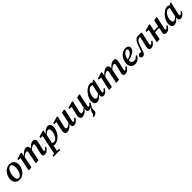

<svg xmlns="http://www.w3.org/2000/svg" viewBox="706 -2849 5428 5428"><g transform="rotate(-45 3420.0 -135.0)"><path d="M226 14Q145 14 91.5 -34Q38 -82 38 -175Q38 -241 59.5 -300Q81 -359 119.5 -405Q158 -451 210 -477.5Q262 -504 322 -504Q404 -504 456 -456Q508 -408 508 -315Q508 -250 486.5 -191Q465 -132 427 -85.5Q389 -39 337.5 -12.5Q286 14 226 14ZM238 -37Q271 -37 299 -62Q327 -87 347 -128Q367 -169 378 -220.5Q389 -272 389 -324Q389 -394 367 -423.5Q345 -453 310 -453Q277 -453 249 -429Q221 -405 200.5 -364Q180 -323 168.5 -272Q157 -221 157 -167Q157 -97 179.5 -67Q202 -37 238 -37Z M1231 14Q1194 14 1175 -4Q1156 -22 1156 -50Q1156 -72 1161 -94Q1166 -116 1173 -141L1210 -295Q1216 -319 1220.5 -340Q1225 -361 1225 -376Q1225 -415 1189 -415Q1164 -415 1133 -396Q1102 -377 1058 -338L1031 -217Q1020 -163 1009 -109Q998 -55 987 0L891 9L870 -1L935 -307Q940 -327 943 -344.5Q946 -362 946 -376Q946 -415 912 -415Q861 -415 774 -337L748 -221Q737 -166 726.5 -111Q716 -56 705 0L608 9L587 -1L672 -401L583 -407L591 -448L773 -503L797 -491L777 -376Q824 -432 878 -468Q932 -504 984 -504Q1023 -504 1044 -482.5Q1065 -461 1065 -420Q1065 -409 1064 -398.5Q1063 -388 1061 -378Q1108 -434 1161 -469Q1214 -504 1266 -504Q1305 -504 1326 -482.5Q1347 -461 1347 -420Q1347 -398 1342.5 -373.5Q1338 -349 1332 -325L1289 -148Q1284 -129 1280.5 -114.5Q1277 -100 1277 -90Q1277 -67 1298 -67Q1315 -67 1333 -83Q1351 -99 1378 -135L1411 -114Q1390 -81 1363.5 -52Q1337 -23 1304.5 -4.5Q1272 14 1231 14Z M1780 -416Q1755 -416 1724 -397.5Q1693 -379 1655 -339L1600 -76Q1631 -56 1664 -56Q1697 -56 1725 -75Q1753 -94 1777 -128Q1804 -165 1821.5 -218.5Q1839 -272 1839 -324Q1839 -372 1824 -394Q1809 -416 1780 -416ZM1632 14Q1602 14 1579 5Q1569 54 1561 96.5Q1553 139 1545 177L1633 186L1624 230H1349L1358 186L1432 177L1553 -401L1464 -407L1471 -448L1652 -503L1677 -491L1657 -376Q1697 -435 1749.5 -469.5Q1802 -504 1851 -504Q1895 -504 1925.5 -472.5Q1956 -441 1956 -367Q1956 -311 1937 -256Q1918 -201 1885.5 -152.5Q1853 -104 1811 -66.5Q1769 -29 1723 -7.5Q1677 14 1632 14Z M2401 14Q2366 14 2345.5 -5.5Q2325 -25 2325 -64Q2325 -80 2331 -108Q2280 -50 2231 -18Q2182 14 2129 14Q2089 14 2065 -8.5Q2041 -31 2041 -71Q2041 -96 2046.5 -125Q2052 -154 2058 -180L2109 -403L2021 -408L2028 -449L2219 -503L2245 -491L2177 -199Q2171 -174 2167 -154Q2163 -134 2163 -117Q2163 -75 2203 -75Q2232 -75 2261.5 -92.5Q2291 -110 2335 -148L2368 -304Q2377 -348 2385.5 -391Q2394 -434 2402 -478L2500 -503L2523 -491L2450 -152Q2446 -133 2443 -117Q2440 -101 2440 -91Q2440 -67 2462 -67Q2479 -67 2497 -83Q2515 -99 2542 -135L2575 -113Q2554 -80 2528.5 -51Q2503 -22 2471.5 -4Q2440 14 2401 14Z M3007 14Q2972 14 2951.5 -5.5Q2931 -25 2931 -64Q2931 -80 2937 -108Q2886 -50 2837 -18Q2788 14 2735 14Q2695 14 2671 -8.5Q2647 -31 2647 -71Q2647 -96 2652.5 -125Q2658 -154 2664 -180L2715 -403L2627 -408L2634 -449L2825 -503L2851 -491L2783 -199Q2777 -174 2773 -154Q2769 -134 2769 -117Q2769 -75 2809 -75Q2838 -75 2867.5 -92.5Q2897 -110 2941 -148L2974 -304Q2983 -348 2991.5 -391Q3000 -434 3008 -478L3106 -503L3129 -491L3056 -152Q3052 -133 3049 -117Q3046 -101 3046 -91Q3046 -67 3068 -67Q3085 -67 3103 -83Q3121 -99 3148 -135L3181 -113Q3146 -57 3121 -16Q3096 25 3095 74L3094 121Q3093 173 3058 202.5Q3023 232 2958 243L2947 209Q2971 199 2985 185.5Q2999 172 3004 148L3010 113Q3015 90 3023.5 72.5Q3032 55 3049 36.5Q3066 18 3096 -7L3092 -13Q3073 0 3052 7Q3031 14 3007 14Z M3336 -166Q3336 -119 3351 -97Q3366 -75 3393 -75Q3416 -75 3444 -91Q3472 -107 3510 -146L3570 -419Q3545 -434 3515 -434Q3489 -434 3462.5 -419Q3436 -404 3412 -377Q3378 -340 3357 -281.5Q3336 -223 3336 -166ZM3580 14Q3546 14 3525 -5.5Q3504 -25 3504 -65Q3504 -89 3508 -106Q3467 -54 3420 -20Q3373 14 3326 14Q3282 14 3250 -16.5Q3218 -47 3218 -119Q3218 -174 3238 -229Q3258 -284 3292 -333.5Q3326 -383 3369 -421.5Q3412 -460 3458 -482Q3504 -504 3547 -504Q3570 -504 3587.5 -496Q3605 -488 3621 -473L3674 -513L3706 -506L3625 -150Q3621 -131 3618 -116.5Q3615 -102 3615 -92Q3615 -67 3638 -67Q3655 -67 3674.5 -84.5Q3694 -102 3719 -137L3751 -115Q3732 -82 3705.5 -52.5Q3679 -23 3647.5 -4.5Q3616 14 3580 14Z M4448 14Q4411 14 4392 -4Q4373 -22 4373 -50Q4373 -72 4378 -94Q4383 -116 4390 -141L4427 -295Q4433 -319 4437.5 -340Q4442 -361 4442 -376Q4442 -415 4406 -415Q4381 -415 4350 -396Q4319 -377 4275 -338L4248 -217Q4237 -163 4226 -109Q4215 -55 4204 0L4108 9L4087 -1L4152 -307Q4157 -327 4160 -344.5Q4163 -362 4163 -376Q4163 -415 4129 -415Q4078 -415 3991 -337L3965 -221Q3954 -166 3943.5 -111Q3933 -56 3922 0L3825 9L3804 -1L3889 -401L3800 -407L3808 -448L3990 -503L4014 -491L3994 -376Q4041 -432 4095 -468Q4149 -504 4201 -504Q4240 -504 4261 -482.5Q4282 -461 4282 -420Q4282 -409 4281 -398.5Q4280 -388 4278 -378Q4325 -434 4378 -469Q4431 -504 4483 -504Q4522 -504 4543 -482.5Q4564 -461 4564 -420Q4564 -398 4559.5 -373.5Q4555 -349 4549 -325L4506 -148Q4501 -129 4497.5 -114.5Q4494 -100 4494 -90Q4494 -67 4515 -67Q4532 -67 4550 -83Q4568 -99 4595 -135L4628 -114Q4607 -81 4580.5 -52Q4554 -23 4521.5 -4.5Q4489 14 4448 14Z M4943 -452Q4920 -452 4894 -434Q4868 -416 4844.5 -384.5Q4821 -353 4805 -312.5Q4789 -272 4785 -227Q4861 -251 4905.5 -280.5Q4950 -310 4969.5 -341Q4989 -372 4989 -400Q4989 -425 4976.5 -438.5Q4964 -452 4943 -452ZM4846 14Q4769 14 4721 -35Q4673 -84 4673 -177Q4673 -242 4695.5 -300.5Q4718 -359 4757.5 -405Q4797 -451 4849 -477.5Q4901 -504 4960 -504Q5020 -504 5052.5 -476.5Q5085 -449 5085 -402Q5085 -363 5055 -324Q5025 -285 4959.5 -250Q4894 -215 4785 -186Q4789 -128 4817 -100.5Q4845 -73 4889 -73Q4935 -73 4967 -96.5Q4999 -120 5024 -150L5056 -126Q5035 -91 5004.5 -58.5Q4974 -26 4934.5 -6Q4895 14 4846 14Z M5146 14Q5115 14 5094.5 -4.5Q5074 -23 5072 -57Q5080 -85 5099 -102Q5118 -119 5147 -119Q5164 -119 5177.5 -115.5Q5191 -112 5205 -105Q5221 -144 5236 -189.5Q5251 -235 5270 -290Q5291 -350 5316.5 -398.5Q5342 -447 5382 -475.5Q5422 -504 5485 -504Q5523 -504 5553 -499.5Q5583 -495 5607 -487L5531 -150Q5522 -113 5522 -92Q5522 -68 5544 -68Q5561 -68 5579.5 -84.5Q5598 -101 5624 -135L5656 -113Q5636 -80 5610 -51Q5584 -22 5552.5 -4Q5521 14 5482 14Q5446 14 5424.5 -5Q5403 -24 5403 -61Q5403 -80 5406.5 -102Q5410 -124 5417 -151L5452 -302Q5460 -336 5467 -369.5Q5474 -403 5481 -437H5480Q5417 -437 5381 -400Q5345 -363 5315 -276Q5292 -205 5275.5 -155.5Q5259 -106 5241 -61Q5212 14 5146 14Z M6090 14Q6053 14 6031.5 -3Q6010 -20 6010 -54Q6010 -74 6014.5 -98Q6019 -122 6025 -148L6044 -237L5875 -233L5872 -221Q5861 -166 5850.5 -111Q5840 -56 5829 0L5732 9L5711 -1L5796 -401L5707 -407L5715 -448L5905 -503L5930 -491L5905 -369L5885 -279L6053 -281L6058 -307Q6068 -351 6076.5 -394Q6085 -437 6093 -481L6191 -503L6215 -491L6141 -152Q6137 -133 6134 -117Q6131 -101 6131 -91Q6131 -68 6153 -68Q6170 -68 6188 -83.5Q6206 -99 6233 -135L6266 -113Q6245 -80 6219.5 -51Q6194 -22 6162 -4Q6130 14 6090 14Z M6421 -166Q6421 -119 6436 -97Q6451 -75 6478 -75Q6501 -75 6529 -91Q6557 -107 6595 -146L6655 -419Q6630 -434 6600 -434Q6574 -434 6547.5 -419Q6521 -404 6497 -377Q6463 -340 6442 -281.5Q6421 -223 6421 -166ZM6665 14Q6631 14 6610 -5.5Q6589 -25 6589 -65Q6589 -89 6593 -106Q6552 -54 6505 -20Q6458 14 6411 14Q6367 14 6335 -16.5Q6303 -47 6303 -119Q6303 -174 6323 -229Q6343 -284 6377 -333.5Q6411 -383 6454 -421.5Q6497 -460 6543 -482Q6589 -504 6632 -504Q6655 -504 6672.5 -496Q6690 -488 6706 -473L6759 -513L6791 -506L6710 -150Q6706 -131 6703 -116.5Q6700 -102 6700 -92Q6700 -67 6723 -67Q6740 -67 6759.5 -84.5Q6779 -102 6804 -137L6836 -115Q6817 -82 6790.5 -52.5Q6764 -23 6732.5 -4.5Q6701 14 6665 14Z"/></g></svg>

Font: Source Serif 4 SmText Semibold
Style: Italic
Weight: 600
Italic angle: -12°
Designer: Frank Grießhammer
Foundry: Adobe
Version: Version 4.005;hotconv 1.1.0;makeotfexe 2.6.0